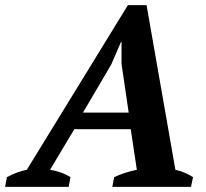

<svg xmlns="http://www.w3.org/2000/svg" viewBox="-64 -732 808 752"><path d="M261 -291H440L412 -482V-568H410L372 -480ZM205 0H-44L-37 -38Q-19 -48 1 -55.5Q21 -63 41 -67L437 -712H510L623 -67Q642 -63 660.5 -55Q679 -47 692 -38L684 0H376L383 -38Q404 -48 427.5 -55.5Q451 -63 472 -67L448 -226H227L132 -67Q153 -64 174 -56.5Q195 -49 212 -38Z"/></svg>

Font: PTSerif
Style: Bold Italic
Weight: 700
Italic angle: -12°
Designer: A.Korolkova, O.Umpeleva, V.Yefimov
Foundry: ParaType Ltd
Version: Version 1.000W OFL; ttfautohint (v1.2) -l 8 -r 50 -G 200 -x 